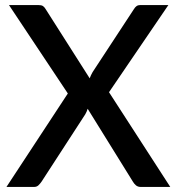

<svg xmlns="http://www.w3.org/2000/svg" viewBox="-20 -740 700 760"><path d="M654 0H537.5Q525.5 0 518 -6.5Q510.5 -13 506 -21L327 -309.5Q325 -303.5 322.8 -298Q320.5 -292.5 317.5 -287.5L144.5 -21Q139 -13 132.2 -6.5Q125.5 0 114.5 0H5.5L248.5 -370L15.5 -720H131.5Q144 -720 149.8 -716.2Q155.5 -712.5 160 -705L335 -430Q337.5 -436 340 -442Q342.5 -448 346.5 -454.5L509.5 -703Q514.5 -711.5 520.5 -715.8Q526.5 -720 535 -720H646.5L411.5 -375Z"/></svg>

Font: Lato 2
Style: Regular
Weight: 600
Designer: Lukasz Dziedzic with Adam Twardoch and Botio Nikoltchev
Foundry: tyPoland Lukasz Dziedzic
Version: Version 2.015; 2015-08-06; http://www.latofonts.com/